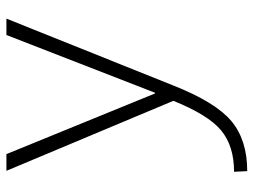

<svg xmlns="http://www.w3.org/2000/svg" viewBox="-116 -444 790 598"><g transform="rotate(-90 279.0 -145.0)"><path d="M469 -520H520L312 -1Q260 131 201 180.5Q142 230 45 230L43 189Q123 189 171.5 149Q220 109 264 0L46 -520H98L287 -57H289Z"/></g></svg>

Font: Mplus 1p Light
Style: Regular
Weight: 300
Version: Version 1.061